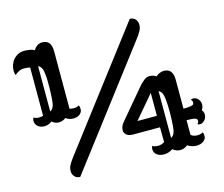

<svg xmlns="http://www.w3.org/2000/svg" viewBox="-107 -900 1233 1056"><g transform="rotate(-15 510.0 -372.5)"><path d="M213.9 -101.1 712.9 -756.8Q733.4 -756.8 744.6 -743.7Q755.9 -730.5 755.9 -712.9Q755.9 -695.3 747.8 -679.9Q739.7 -664.6 724.1 -643.6L225.1 12.2Q204.6 12.2 193.4 -1Q182.1 -14.2 182.1 -31.7Q182.1 -49.3 190.2 -64.7Q198.2 -80.1 213.9 -101.1ZM652.3 -50.3Q663.1 -42 683.8 -42Q704.6 -42 720.2 -53.7L719.2 -137.7H565.9Q541.5 -137.7 529.1 -148.7Q516.6 -159.7 516.6 -173.8Q516.6 -197.8 535.2 -218.8L674.3 -383.8Q709 -424.8 733.6 -424.8Q758.3 -424.8 773.4 -413.1Q795.9 -432.1 819.3 -432.1Q870.6 -432.1 870.6 -368.2V-203.1Q918.9 -203.1 927.2 -211.9Q930.7 -215.8 930.7 -223.6Q930.7 -231.4 923.3 -239.7Q926.3 -243.7 936 -243.7Q945.8 -243.7 952.6 -239.7Q959.5 -235.8 964.8 -229.5Q975.6 -216.8 975.6 -200Q975.6 -183.1 965.8 -168.5Q975.6 -156.7 975.6 -144Q975.6 -131.3 972.2 -123.5Q968.8 -115.7 962.9 -109.9Q946.8 -92.8 928.2 -98.1Q924.8 -99.1 923.3 -101.1Q930.7 -109.4 930.7 -117.2Q930.7 -125 927.2 -128.7Q923.8 -132.3 915.3 -134.3Q906.7 -136.2 895 -136.7L870.6 -137.7V-54.2Q884.8 -42 906.2 -42Q927.7 -42 938.5 -50.3Q943.8 -43 943.8 -27.6Q943.8 -12.2 928.2 0Q912.6 12.2 887.9 12.2Q863.3 12.2 837.4 -3.4Q818.8 12.2 795.7 12.2Q772.5 12.2 753.4 -3.9Q728.5 12.2 703.4 12.2Q678.2 12.2 662.6 0Q647 -12.2 647 -33.2Q647 -43 652.3 -50.3ZM719.2 -203.1V-333.5L608.4 -203.1ZM763.2 -65.9Q787.1 -75.2 790 -126.5Q793 -167.5 793 -204.1Q793 -301.3 778.3 -319.3Q771.5 -328.1 763.2 -332ZM229.5 -321.8Q212.4 -307.6 189.7 -307.6Q167 -307.6 151.4 -323.2Q130.9 -307.6 108.2 -307.6Q85.4 -307.6 70.8 -319.8Q56.2 -332 56.2 -353Q56.2 -362.8 61.5 -370.1Q72.3 -361.8 89.1 -361.8Q106 -361.8 114.7 -365.2V-640.1Q101.1 -644 77.1 -644Q53.2 -644 27.3 -621.1Q22 -627.9 22 -646.2Q22 -664.6 28.3 -681.4Q34.7 -698.2 46.4 -710.9Q71.3 -737.3 106.7 -737.3Q142.1 -737.3 164.6 -725.6Q183.1 -756.8 213.9 -756.8Q265.1 -756.8 265.1 -692.9V-365.2Q273.9 -361.8 290.8 -361.8Q307.6 -361.8 318.4 -370.1Q323.7 -362.8 323.7 -346.9Q323.7 -331.1 309.8 -319.3Q295.9 -307.6 272 -307.6Q248 -307.6 229.5 -321.8ZM158.7 -378.4Q182.6 -387.7 185.5 -439Q188.5 -480 188.5 -509.8Q188.5 -539.6 188.2 -549.3Q188 -559.1 187.5 -567.6Q187 -576.2 185.5 -584L183.1 -601.1Q178.7 -627 158.7 -636.2Z"/></g></svg>

Font: Rye
Style: Regular
Weight: 400
Designer: Nicole Fally
Foundry: Nicole Fally
Version: Version 1.001